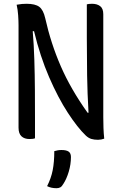

<svg xmlns="http://www.w3.org/2000/svg" viewBox="-20 -729 640 1015"><path d="M165 2Q156 6 136 6Q109 6 93.5 -8.5Q78 -23 78 -54V-596Q78 -618 76 -648Q74 -678 68 -704Q84 -707 96 -708Q108 -709 121 -709Q166 -709 187.5 -693Q209 -677 219 -633Q249 -499 301.5 -378.5Q354 -258 443 -133H448Q442 -235 440.5 -330.5Q439 -426 439 -530V-706Q448 -709 467 -709Q493 -709 509.5 -696.5Q526 -684 526 -654V-109Q526 -81 527 -52.5Q528 -24 531 4Q515 10 498 10Q478 10 463 5.5Q448 1 434 -12Q390 -54 338.5 -133Q287 -212 239.5 -321.5Q192 -431 160 -564H153Q159 -493 161.5 -413.5Q164 -334 164.5 -253.5Q165 -173 165 -99ZM267 70Q278 67 286 65.5Q294 64 305 64Q331 64 343 72.5Q355 81 355 101Q355 140 343.5 178.5Q332 217 315 243Q307 257 298.5 261.5Q290 266 279 266Q250 266 229 255Q250 214 258.5 171Q267 128 267 70Z"/></svg>

Font: Recursive Mn Csl St
Style: Regular
Weight: 400
Monospace: yes
Version: Version 1.079;hotconv 1.0.112;makeotfexe 2.5.65598; ttfautoh